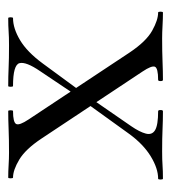

<svg xmlns="http://www.w3.org/2000/svg" viewBox="6 -432 426 479"><g transform="rotate(-90 219.5 -193.0)"><path d="M259.2 0Q256.2 0 256.2 -6Q256.2 -12 259.2 -12Q288.6 -12 292 -20Q295.4 -28 280 -51L112.8 -303Q86.2 -343 60.2 -358.5Q34.2 -374 15.6 -374Q13.6 -374 13.6 -380Q13.6 -386 15.6 -386Q30.6 -386 46.6 -385Q62.6 -384 77.6 -384Q111.2 -384 136 -385Q160.8 -386 181.4 -386Q183.4 -386 183.4 -380Q183.4 -374 181.4 -374Q153.4 -374 149.2 -366.2Q145 -358.4 160.6 -335L327.6 -83Q355.2 -41.8 381.9 -26.9Q408.6 -12 427.2 -12Q429.4 -12 429.4 -6Q429.4 0 427.2 0Q411.8 0 394.7 -1Q377.6 -2 363 -2Q329.4 -2 304.6 -1Q279.8 0 259.2 0ZM12.8 0Q10.6 0 10.6 -6Q10.6 -12 12.8 -12Q38.4 -12 68.9 -30.7Q99.4 -49.4 125.6 -85.8L206 -197.4L218.4 -187.4L144 -79.6Q129.2 -58.2 125.2 -42.7Q121.2 -27.2 133.8 -19.6Q146.4 -12 181 -12Q184 -12 184 -6Q184 0 181 0Q158 0 136.5 -1Q115 -2 81 -2Q59.2 -2 45.8 -1Q32.4 0 12.8 0ZM221.4 -192.6 211.4 -202.6 281 -306.4Q305.2 -341.8 300.9 -357.9Q296.6 -374 244 -374Q242 -374 242 -380Q242 -386 244 -386Q268 -386 289.5 -385Q311 -384 345 -384Q366.8 -384 380.2 -385Q393.6 -386 413.2 -386Q415.4 -386 415.4 -380Q415.4 -374 413.2 -374Q387.8 -374 358.4 -356.5Q329 -339 300.4 -300.2Z"/></g></svg>

Font: Cormorant Infant Light
Style: Regular
Weight: 300
Designer: Christian Thalmann (Catharsis Fonts)
Foundry: Catharsis Fonts
Version: Version 4.001